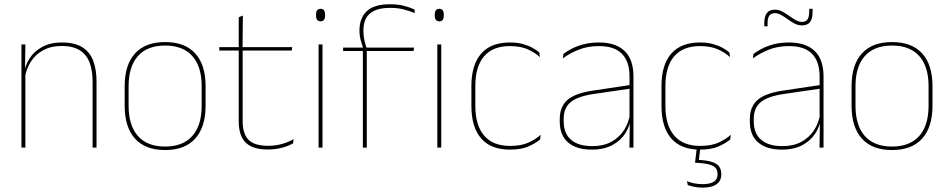

<svg xmlns="http://www.w3.org/2000/svg" viewBox="-20 -695 4470 904"><path d="M416 0V-310Q416 -363 401.8 -400.5Q387.5 -438 355.5 -458.2Q323.5 -478.5 270 -478.5Q220.5 -478.5 183.8 -458.8Q147 -439 125 -404.2Q103 -369.5 96 -325L87 -344H92.5Q97 -385 118.8 -419.2Q140.5 -453.5 179 -474.2Q217.5 -495 271 -495Q331.5 -495 367.2 -472.8Q403 -450.5 418.8 -409.2Q434.5 -368 434.5 -311V0ZM81 0V-485.5H99.5L97.5 -358.5H99.5V0Z M757.5 11.5Q664 11.5 615.5 -42.5Q567 -96.5 567 -197.5V-289Q567 -390 615.8 -443.5Q664.5 -497 757.5 -497Q850.5 -497 899.2 -443.5Q948 -390 948 -289V-197.5Q948 -96.5 899.2 -42.5Q850.5 11.5 757.5 11.5ZM757.5 -5Q841 -5 885.2 -54.5Q929.5 -104 929.5 -197.5V-289Q929.5 -382 885.5 -431.2Q841.5 -480.5 757.5 -480.5Q673.5 -480.5 629.5 -431.2Q585.5 -382 585.5 -289V-197.5Q585.5 -104 629.5 -54.5Q673.5 -5 757.5 -5Z M1242.5 9Q1194 9 1163.5 -5.2Q1133 -19.5 1118.5 -49Q1104 -78.5 1104 -123V-462.5H1122.5V-124.5Q1122.5 -65.5 1150 -37Q1177.5 -8.5 1243 -8.5Q1274 -8.5 1304.2 -16.2Q1334.5 -24 1362.5 -40L1360 -20Q1337 -7 1305.8 1Q1274.5 9 1242.5 9ZM1012.5 -457V-473H1356L1353.5 -457ZM1104 -468V-614L1123.5 -621.5L1122 -468Z M1480 0V-485.5H1498.5V0ZM1489.5 -594.5Q1479 -594.5 1473.5 -601.2Q1468 -608 1468 -622V-626.5Q1468 -640 1473.5 -646.8Q1479 -653.5 1489.5 -653.5Q1500 -653.5 1505.2 -646.8Q1510.5 -640 1510.5 -626.5V-622Q1510.5 -608 1505.2 -601.2Q1500 -594.5 1489.5 -594.5Z M1817 -675Q1853 -675 1879.5 -668.2Q1906 -661.5 1931 -651L1933.5 -633.5Q1905 -644.5 1878 -651.2Q1851 -658 1817 -658Q1771.5 -658 1743.8 -645.2Q1716 -632.5 1703.5 -609Q1691 -585.5 1691 -552V-549Q1691 -525 1696 -504.2Q1701 -483.5 1706.5 -466.5L1690 -464V-467.5Q1685 -482.5 1678.8 -504.2Q1672.5 -526 1672.5 -550.5V-553Q1672.5 -609 1706.5 -642Q1740.5 -675 1817 -675ZM1688.5 0V-460H1707V0ZM1595.5 -455V-471H1695.5H1701.5H1929.5L1927 -455ZM2039 0V-485.5H2057.5V0ZM2048.5 -594.5Q2038 -594.5 2032.5 -601.2Q2027 -608 2027 -622V-626.5Q2027 -640 2032.5 -646.8Q2038 -653.5 2048.5 -653.5Q2059 -653.5 2064.2 -646.8Q2069.5 -640 2069.5 -626.5V-622Q2069.5 -608 2064.2 -601.2Q2059 -594.5 2048.5 -594.5Z M2381 9.5Q2291 9.5 2245.2 -43.5Q2199.5 -96.5 2199.5 -196V-290.5Q2199.5 -389.5 2245.2 -442.2Q2291 -495 2381 -495Q2416 -495 2442.5 -487.5Q2469 -480 2488.2 -469.2Q2507.5 -458.5 2519.5 -447.5L2522 -426Q2499 -447.5 2464.8 -462.8Q2430.5 -478 2380.5 -478Q2300.5 -478 2259.2 -429.8Q2218 -381.5 2218 -290.5V-196.5Q2218 -105.5 2259.2 -56.8Q2300.5 -8 2382 -8Q2434 -8 2468.5 -23.8Q2503 -39.5 2526 -60.5L2523 -38.5Q2503.5 -21.5 2469.2 -6Q2435 9.5 2381 9.5Z M2943.5 0 2945.5 -128 2944 -131.5V-292V-334.5Q2944 -404.5 2908.8 -441.2Q2873.5 -478 2800 -478Q2745.5 -478 2702.5 -460.2Q2659.5 -442.5 2630 -420L2632.5 -441Q2648 -453 2671.8 -465.5Q2695.5 -478 2727.8 -486.5Q2760 -495 2800 -495Q2841.5 -495 2872 -484.2Q2902.5 -473.5 2922.8 -453Q2943 -432.5 2952.8 -402.8Q2962.5 -373 2962.5 -335V0ZM2766.5 9.5Q2694 9.5 2654.8 -24.2Q2615.5 -58 2615.5 -123V-134.5Q2615.5 -192.5 2651.5 -224.2Q2687.5 -256 2772 -268.5L2953 -295.5L2953.5 -278.5L2775.5 -252.5Q2700.5 -241.5 2667.2 -214.5Q2634 -187.5 2634 -135.5V-124Q2634 -66.5 2668.8 -36.8Q2703.5 -7 2769 -7Q2821 -7 2858.2 -27.2Q2895.5 -47.5 2918 -82.2Q2940.5 -117 2947 -160.5L2956.5 -142H2950.5Q2946.5 -102.5 2924.5 -67.8Q2902.5 -33 2863 -11.8Q2823.5 9.5 2766.5 9.5Z M3276 9.5Q3186 9.5 3140.2 -43.5Q3094.5 -96.5 3094.5 -196V-290.5Q3094.5 -389.5 3140.2 -442.2Q3186 -495 3276 -495Q3311 -495 3337.5 -487.5Q3364 -480 3383.2 -469.2Q3402.5 -458.5 3414.5 -447.5L3417 -426Q3394 -447.5 3359.8 -462.8Q3325.5 -478 3275.5 -478Q3195.5 -478 3154.2 -429.8Q3113 -381.5 3113 -290.5V-196.5Q3113 -105.5 3154.2 -56.8Q3195.5 -8 3277 -8Q3329 -8 3363.5 -23.8Q3398 -39.5 3421 -60.5L3418 -38.5Q3398.5 -21.5 3364.2 -6Q3330 9.5 3276 9.5ZM3277.5 -1 3269.5 66.5 3258.5 57Q3261.5 57.5 3268.8 57.8Q3276 58 3281 58.5Q3330.5 62 3353.2 77.2Q3376 92.5 3376 125V126.5Q3376 157 3353.2 172.8Q3330.5 188.5 3288 188.5Q3268 188.5 3249.5 184.8Q3231 181 3218.5 176.5L3214.5 158Q3230 164.5 3248.5 168.2Q3267 172 3287.5 172Q3323.5 172 3341 160.5Q3358.5 149 3358.5 127V125.5Q3358.5 98.5 3339 87.2Q3319.5 76 3274 72.5Q3269.5 72 3264 71.8Q3258.5 71.5 3252.5 71L3261 -1Z M3838.5 0 3840.5 -128 3839 -131.5V-292V-334.5Q3839 -404.5 3803.8 -441.2Q3768.5 -478 3695 -478Q3640.5 -478 3597.5 -460.2Q3554.5 -442.5 3525 -420L3527.5 -441Q3543 -453 3566.8 -465.5Q3590.5 -478 3622.8 -486.5Q3655 -495 3695 -495Q3736.5 -495 3767 -484.2Q3797.5 -473.5 3817.8 -453Q3838 -432.5 3847.8 -402.8Q3857.5 -373 3857.5 -335V0ZM3661.5 9.5Q3589 9.5 3549.8 -24.2Q3510.5 -58 3510.5 -123V-134.5Q3510.5 -192.5 3546.5 -224.2Q3582.5 -256 3667 -268.5L3848 -295.5L3848.5 -278.5L3670.5 -252.5Q3595.5 -241.5 3562.2 -214.5Q3529 -187.5 3529 -135.5V-124Q3529 -66.5 3563.8 -36.8Q3598.5 -7 3664 -7Q3716 -7 3753.2 -27.2Q3790.5 -47.5 3813 -82.2Q3835.5 -117 3842 -160.5L3851.5 -142H3845.5Q3841.5 -102.5 3819.5 -67.8Q3797.5 -33 3758 -11.8Q3718.5 9.5 3661.5 9.5ZM3756 -575.5Q3737.5 -575.5 3721 -584.2Q3704.5 -593 3689 -604.2Q3673.5 -615.5 3658.5 -624.2Q3643.5 -633 3628.5 -633Q3610.5 -633 3602.2 -621.5Q3594 -610 3594 -585V-571H3578.5V-585.5Q3578.5 -617.5 3590.5 -633.5Q3602.5 -649.5 3628.5 -649.5Q3646.5 -649.5 3663 -640.8Q3679.5 -632 3695 -620.8Q3710.5 -609.5 3725.8 -600.8Q3741 -592 3756 -592Q3774 -592 3782 -603.5Q3790 -615 3790 -640V-653.5H3806V-639Q3806 -607 3794 -591.2Q3782 -575.5 3756 -575.5Z M4180 11.5Q4086.5 11.5 4038 -42.5Q3989.5 -96.5 3989.5 -197.5V-289Q3989.5 -390 4038.2 -443.5Q4087 -497 4180 -497Q4273 -497 4321.8 -443.5Q4370.5 -390 4370.5 -289V-197.5Q4370.5 -96.5 4321.8 -42.5Q4273 11.5 4180 11.5ZM4180 -5Q4263.5 -5 4307.8 -54.5Q4352 -104 4352 -197.5V-289Q4352 -382 4308 -431.2Q4264 -480.5 4180 -480.5Q4096 -480.5 4052 -431.2Q4008 -382 4008 -289V-197.5Q4008 -104 4052 -54.5Q4096 -5 4180 -5Z"/></svg>

Font: Anek Odia Medium Thin
Style: Regular
Weight: 250
Version: Version 1.003